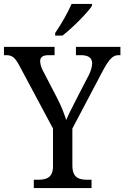

<svg xmlns="http://www.w3.org/2000/svg" viewBox="-24 -951 629 971"><path d="M255 -784V-771H292C343 -810 418 -886 441 -921V-931H338C319 -886 284 -827 255 -784ZM147 0H439V-42H418C376 -42 342 -51 342 -115V-301L497 -595C529 -654 548 -672 575 -672H585V-714H360V-672H385C420 -672 442 -660 442 -631C442 -615 436 -592 424 -569L365 -455C344 -413 322 -372 311 -344C301 -375 286 -415 265 -455L196 -588C188 -602 179 -624 179 -641C179 -658 188 -672 221 -672H252V-714H-4V-672H8C39 -672 53 -658 74 -619L244 -301V-110C244 -51 209 -42 167 -42H147Z"/></svg>

Font: Noto Serif Ethiopic SemiCondensed
Style: Regular
Weight: 400
Width: 4
Designer: Monotype Design Team
Foundry: Monotype Imaging Inc.
Version: Version 2.102